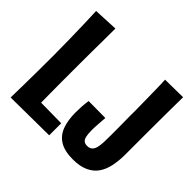

<svg xmlns="http://www.w3.org/2000/svg" viewBox="-165 -902 1105 1105"><g transform="rotate(45 387.5 -349.5)"><path d="M551 3Q484 3 444.5 -21Q405 -45 388 -90.5Q371 -136 371 -200Q371 -223 372.5 -247.5Q374 -272 378 -299L515 -298Q513 -268 511 -242.5Q509 -217 509 -194Q509 -161 513.5 -143Q518 -125 528 -117.5Q538 -110 554 -110Q574 -110 585 -120Q596 -130 601 -148Q606 -166 607 -191.5Q608 -217 608 -247Q608 -266 608 -280Q608 -294 608 -308.5Q608 -323 607.5 -343.5Q607 -364 607 -396Q607 -422 607 -459.5Q607 -497 606 -539.5Q605 -582 604.5 -623Q604 -664 602 -697L747 -699Q746 -629 745.5 -549.5Q745 -470 745 -402Q745 -368 745 -342.5Q745 -317 745 -291.5Q745 -266 745 -231Q745 -180 736 -137Q727 -94 705.5 -63Q684 -32 646 -14.5Q608 3 551 3ZM46 4 114 -100 357 -97V1ZM46 4Q47 -35 48 -93Q49 -151 49.5 -217.5Q50 -284 50 -345Q50 -408 48.5 -474.5Q47 -541 45.5 -599.5Q44 -658 42 -696L192 -703Q192 -664 191.5 -615Q191 -566 190.5 -515.5Q190 -465 190 -420Q190 -375 190 -343Q190 -311 190 -268Q190 -225 190.5 -177.5Q191 -130 191.5 -84.5Q192 -39 192 -3Z"/></g></svg>

Font: Truculenta Black
Style: Regular
Weight: 900
Version: Version 1.002